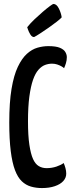

<svg xmlns="http://www.w3.org/2000/svg" viewBox="-20 -944 376 974"><path d="M193 10Q163 10 137 2.5Q111 -5 90.5 -24.5Q70 -44 56 -81Q42 -118 34.5 -177.5Q27 -237 27 -323Q27 -424 38.5 -493Q50 -562 70.5 -605Q91 -648 116.5 -671Q142 -694 170 -702Q198 -710 225 -710Q264 -710 284 -701.5Q304 -693 311.5 -680Q319 -667 319 -654Q319 -638 314.5 -623.5Q310 -609 305 -598Q300 -603 291 -608Q282 -613 270 -617Q258 -621 244 -621Q226 -621 208.5 -614.5Q191 -608 175 -590Q159 -572 147.5 -539Q136 -506 129 -454.5Q122 -403 122 -329Q122 -256 129 -209.5Q136 -163 147.5 -137.5Q159 -112 176.5 -101.5Q194 -91 216 -91Q243 -91 266.5 -99Q290 -107 303 -117Q308 -106 312 -91.5Q316 -77 316 -63Q316 -42 301 -25.5Q286 -9 258 0.5Q230 10 193 10ZM153 -756Q142 -756 134 -769Q126 -782 122 -794Q118 -806 118 -806Q134 -826 155 -846Q176 -866 197 -884Q218 -902 233 -913Q248 -924 251 -924Q267 -924 278.5 -901Q290 -878 293 -856Q286 -848 267.5 -833.5Q249 -819 226 -803Q203 -787 183 -774Q163 -761 153 -756Z"/></svg>

Font: Yanone Kaffeesatz ExtraLight Medium
Style: Regular
Weight: 500
Version: Version 2.003